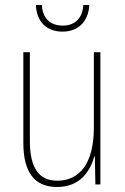

<svg xmlns="http://www.w3.org/2000/svg" viewBox="-20 -735 498 765"><path d="M336 -715H312C309 -666 282 -633 230 -633C178 -633 149 -665 147 -715H123C126 -645 169 -609 229 -609C292 -609 332 -649 336 -715ZM380 -527H354V-227C354 -82 296 -15 208 -15C138 -15 99 -62 99 -173V-527H73V-166C73 -49 117 10 207 10C300 10 339 -53 356 -112H358L360 0H380Z"/></svg>

Font: Noto Sans Sinhala Condensed Thin
Style: Regular
Weight: 100
Width: 3
Designer: Jelle Bosma - Monotype Design Team
Foundry: Monotype Imaging Inc.
Version: Version 2.006